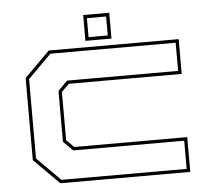

<svg xmlns="http://www.w3.org/2000/svg" viewBox="-49 -725 863 778"><g transform="rotate(-5 382.0 -335.5)"><path d="M165.5 0 62.5 -103V-437L165.5 -540H694V-398.5H234.5L204 -368V-172L234.5 -141.5H694V0ZM171 -13.5H680.5V-128H229L190.5 -166.5V-373.5L229 -412H680.5V-526.5H171L76 -431.5V-108.5ZM317 -566V-671H423V-566ZM331 -580H409V-657H331Z"/></g></svg>

Font: Tourney Expanded Thin
Style: Regular
Weight: 100
Width: 7
Designer: Tyler Finck
Foundry: Etcetera Type Co
Version: Version 1.010; ttfautohint (v1.8.3)